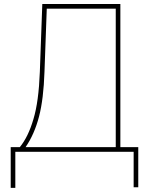

<svg xmlns="http://www.w3.org/2000/svg" viewBox="-20 -747 749 945"><path d="M55.4 177.6H32.7V-22.7H77.4Q119 -73.2 144.5 -160.5Q157.7 -204.2 165.5 -262.1Q173.3 -320 176.1 -393.5L188.2 -727.3H572.4V-22.7H660.5V174.7H637.8V0H55.4ZM549.7 -22.7V-704.5H210.2L198.9 -393.5Q194.6 -260.3 172.2 -173.7Q149.5 -86.3 105.8 -22.7Z"/></svg>

Font: Linik Sans Thin
Style: Regular
Weight: 100
Designer: Fonts by Rasmus Andersson / Changes by Cristiano Sobral with parts from Marc Monis
Foundry: rsms
Version: Version 3.020; ttfautohint (v1.6)